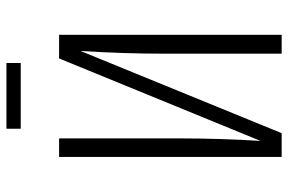

<svg xmlns="http://www.w3.org/2000/svg" viewBox="-168 -719 887 591"><g transform="rotate(-90 275.5 -423.5)"><path d="M377 -803.2H174.8V-847.2H377ZM463.9 -685.1V0H405.8V-366.2Q405.8 -487.3 414.1 -619.1L161.1 0H87.9V-685.1H145V-317.9Q145 -185.1 137.2 -64.9L391.1 -685.1Z"/></g></svg>

Font: Fira Sans Compressed Light
Style: Regular
Weight: 300
Width: 1
Designer: Carrois Corporate & Edenspiekermann AG
Foundry: Carrois Corporate GbR & Edenspiekermann AG
Version: Version 4.203;PS 004.203;hotconv 1.0.88;makeotf.lib2.5.64775